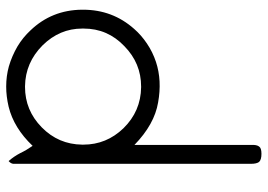

<svg xmlns="http://www.w3.org/2000/svg" viewBox="-142 -1038 860 617"><g transform="rotate(90 288.5 -729.0)"><path d="M505.9 -1105.5Q505.9 -918 505.9 -730.5Q505.9 -543.9 505.9 -356.4Q505.9 -348.6 505.9 -340.8Q504.9 -333 497.1 -326.2Q482.4 -342.8 471.7 -363.3Q461.9 -383.8 448.2 -403.3Q390.6 -342.8 322.3 -326.2Q289.1 -318.4 257.8 -318.4Q223.6 -318.4 192.4 -327.1Q159.2 -336.9 128.9 -354.5Q99.6 -372.1 77.1 -396.5Q11.7 -464.8 10.7 -561.5Q10.7 -563.5 10.7 -565.4Q10.7 -660.2 72.3 -729.5Q91.8 -752 119.1 -770.5Q146.5 -789.1 178.7 -799.8Q238.3 -819.3 308.6 -806.6Q378.9 -794.9 445.3 -730.5Q445.3 -739.3 445.3 -746.1Q445.3 -752.9 445.3 -759.8Q445.3 -846.7 445.3 -932.6Q445.3 -1019.5 445.3 -1106.4Q444.3 -1123 450.2 -1130.9Q455.1 -1138.7 473.6 -1138.7Q493.2 -1138.7 500 -1130.9Q505.9 -1123 505.9 -1105.5ZM444.3 -562.5Q444.3 -564.5 444.3 -566.4Q444.3 -640.6 391.6 -695.3Q336.9 -751 259.8 -752Q258.8 -752 257.8 -752Q182.6 -752 127.9 -698.2Q71.3 -644.5 71.3 -567.4Q71.3 -565.4 71.3 -562.5Q71.3 -490.2 125 -435.5Q180.7 -379.9 256.8 -378.9Q257.8 -378.9 258.8 -378.9Q334 -378.9 388.7 -432.6Q443.4 -486.3 444.3 -562.5Z"/></g></svg>

Font: Das Gitter
Style: Book
Weight: 400
Version: Version 006.000